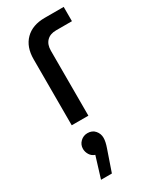

<svg xmlns="http://www.w3.org/2000/svg" viewBox="-207 -566 745 919"><g transform="rotate(-30 166.0 -107.0)"><path d="M70 0V-365Q70 -433 108.5 -471.5Q147 -510 215 -510H320V-431H232Q199 -431 180.5 -412Q162 -393 162 -359V0ZM61 296 97 179Q79 173 69.5 157.5Q60 142 60 125Q60 102 76.5 86Q93 70 116 70Q142 70 157 87.5Q172 105 172 128Q172 149 161 180L121 296Z"/></g></svg>

Font: MuseoModerno Thin
Style: Regular
Weight: 400
Version: Version 1.003